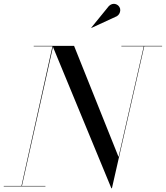

<svg xmlns="http://www.w3.org/2000/svg" viewBox="-55 -995 886 1025"><path d="M539.5 10 225.5 -750H340.5L578 -157L713 -750H715.5L542.5 10ZM-35 0V-2.5H187.5V0ZM59 0 225 -747.5H125V-750H229L61.5 0ZM593 -747.5V-750H810.5V-747.5ZM433.5 -846 432 -847 526.5 -963Q534.5 -970.5 542.8 -973Q551 -975.5 558.8 -974Q566.5 -972.5 572.8 -968Q579 -963.5 582.5 -957.5Q587.5 -949.5 587 -939.8Q586.5 -930 581.8 -921.8Q577 -913.5 569 -908.5Z"/></svg>

Font: Bodoni Moda 72pt
Style: Italic
Weight: 400
Italic angle: -13°
Designer: Owen Earl
Foundry: indestructible type
Version: Version 2.005